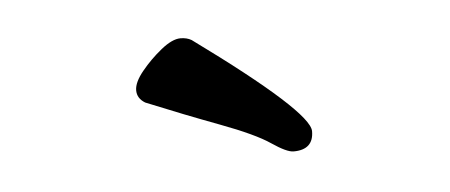

<svg xmlns="http://www.w3.org/2000/svg" viewBox="-27 -762 555 237"><g transform="rotate(-5 250.0 -643.5)"><path d="M329.1 -567.9Q354 -567.9 354 -590.8Q354 -615.2 215.8 -715.8Q210 -719.2 202.1 -719.2Q191.9 -719.2 178 -708Q164.1 -696.8 153.1 -683.3Q142.1 -669.9 142.1 -659.9Q142.1 -649.9 151.9 -644Q198.2 -625 241.2 -608.9Q284.2 -592.8 302.5 -580.3Q320.8 -567.9 329.1 -567.9Z"/></g></svg>

Font: LXGW WenKai Mono GB Screen
Style: Regular
Weight: 400
Monospace: yes
Designer: LXGW / Fontworks Inc.
Foundry: LXGW / Fontworks Inc.
Version: Version 1.510;January 18,2025